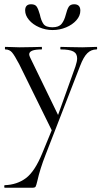

<svg xmlns="http://www.w3.org/2000/svg" viewBox="-22 -606 477 901"><path d="M227 -10V18L69 -303Q46 -347 34 -360.5Q22 -374 3 -374Q1 -374 1 -380Q1 -386 3 -386L37 -385Q49 -384 70 -384L134 -385Q148 -386 173 -386Q175 -386 175 -380Q175 -374 173 -374Q115 -374 115 -351Q115 -345 120 -335L257 -53L232 -15L332 -294Q340 -318 340 -332Q340 -355 322 -364.5Q304 -374 263 -374Q261 -374 261 -380Q261 -386 263 -386Q290 -386 304 -385L364 -384L400 -385Q410 -386 431 -386Q434 -386 434 -380Q434 -374 431 -374Q406 -374 388 -356.5Q370 -339 354 -297L192 120Q166 186 153 244Q148 265 145 270Q142 275 130 275H0Q-2 275 -2 269Q-2 263 0 263Q58 261 99.5 230Q141 199 176 114ZM287 -538Q293 -562 300.5 -574Q308 -586 326 -586Q355 -586 355 -556Q355 -532 336.5 -511Q318 -490 288 -477.5Q258 -465 225 -465Q192 -465 162 -478Q132 -491 114 -512.5Q96 -534 96 -557Q96 -586 124 -586Q143 -586 150.5 -574.5Q158 -563 165 -538Q171 -509 182 -493.5Q193 -478 224 -478Q254 -478 267 -494Q280 -510 287 -538Z"/></svg>

Font: Cormorant Infant
Style: Regular
Weight: 400
Designer: Christian Thalmann (Catharsis Fonts)
Foundry: Catharsis Fonts
Version: Version 4.000